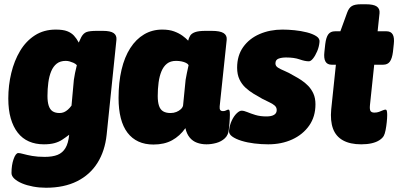

<svg xmlns="http://www.w3.org/2000/svg" viewBox="-20 -670 1871 902"><path d="M196 212Q165 212 135.5 206.5Q106 201 83.5 191.5Q61 182 47.5 169.5Q34 157 34 143Q34 105 44 77Q54 49 66 49Q74 49 90 53.5Q106 58 131 62.5Q156 67 190 67Q227 67 250.5 57.5Q274 48 287.5 25.5Q301 3 305 -37Q288 -24 272 -13.5Q256 -3 235.5 2.5Q215 8 186 8Q147 8 116 -5.5Q85 -19 63.5 -46.5Q42 -74 30.5 -114Q19 -154 19 -207Q19 -269 33 -327Q47 -385 74.5 -431Q102 -477 144 -504Q186 -531 242 -531Q276 -531 295.5 -523.5Q315 -516 327.5 -502.5Q340 -489 350 -470Q352 -475 355 -481Q358 -487 362 -496Q372 -514 386.5 -519.5Q401 -525 435 -525H463Q499 -525 514 -514.5Q529 -504 527 -483L481 -37Q473 39 438 95Q403 151 342 181.5Q281 212 196 212ZM260 -139Q271 -139 280.5 -143Q290 -147 299 -155Q308 -163 316 -174L327 -295Q329 -309 332.5 -327Q336 -345 341 -364Q334 -371 325 -375Q316 -379 307 -381.5Q298 -384 289 -384Q263 -384 246.5 -371Q230 -358 220.5 -335Q211 -312 207 -282Q203 -252 203 -219Q203 -191 209 -173Q215 -155 227.5 -147Q240 -139 260 -139Z M701 9Q661 9 630.5 -5Q600 -19 579 -46.5Q558 -74 547.5 -115Q537 -156 537 -209Q537 -283 551 -342.5Q565 -402 592 -444Q619 -486 657 -508.5Q695 -531 742 -531Q775 -531 798 -522.5Q821 -514 837.5 -502Q854 -490 864 -479Q867 -492 873.5 -502.5Q880 -513 896.5 -519Q913 -525 946 -525H974Q1014 -525 1030.5 -514.5Q1047 -504 1045 -483L1012 -170Q1011 -159 1014.5 -153.5Q1018 -148 1028 -148Q1036 -148 1042.5 -151.5Q1049 -155 1053 -155Q1057 -155 1058.5 -149.5Q1060 -144 1060 -131Q1060 -124 1059.5 -114Q1059 -104 1058 -91Q1057 -78 1055 -62Q1053 -36 1036.5 -20.5Q1020 -5 996.5 1.5Q973 8 950 8Q926 8 905.5 0.5Q885 -7 871 -24Q857 -41 851 -68Q825 -31 788.5 -11Q752 9 701 9ZM781 -139Q796 -139 808.5 -144Q821 -149 829.5 -157Q838 -165 840 -174L852 -295Q854 -309 858 -327Q862 -345 866 -364Q863 -370 854 -374.5Q845 -379 833 -381.5Q821 -384 807 -384Q781 -384 764.5 -371Q748 -358 738.5 -335Q729 -312 725 -282Q721 -252 721 -219Q721 -191 727 -173Q733 -155 746.5 -147Q760 -139 781 -139Z M1240 8Q1208 8 1175 4Q1142 0 1114.5 -8.5Q1087 -17 1070.5 -29Q1054 -41 1056 -57Q1059 -83 1069 -104Q1079 -125 1092 -137.5Q1105 -150 1115 -150Q1126 -150 1141.5 -143.5Q1157 -137 1179.5 -130Q1202 -123 1232 -123Q1255 -123 1267.5 -130.5Q1280 -138 1280 -153Q1280 -166 1270 -174.5Q1260 -183 1244.5 -190Q1229 -197 1212 -206Q1192 -217 1171.5 -229.5Q1151 -242 1133.5 -258Q1116 -274 1105 -297Q1094 -320 1094 -352Q1094 -409 1122.5 -449Q1151 -489 1199.5 -510Q1248 -531 1307 -531Q1333 -531 1363.5 -528Q1394 -525 1421.5 -518Q1449 -511 1466 -500Q1483 -489 1481 -473Q1479 -450 1470 -429Q1461 -408 1450.5 -395Q1440 -382 1431 -382Q1413 -382 1387.5 -391Q1362 -400 1324 -400Q1303 -400 1288.5 -394.5Q1274 -389 1274 -372Q1274 -360 1285.5 -352.5Q1297 -345 1316.5 -337Q1336 -329 1361 -314Q1378 -305 1395.5 -293.5Q1413 -282 1428 -266.5Q1443 -251 1452.5 -230Q1462 -209 1462 -180Q1462 -122 1432.5 -80Q1403 -38 1353 -15Q1303 8 1240 8Z M1677 8Q1625 8 1591.5 -10.5Q1558 -29 1544.5 -65.5Q1531 -102 1536 -156L1558 -366H1538Q1497 -366 1504 -426L1508 -463Q1512 -495 1522.5 -509Q1533 -523 1554 -523H1579L1611 -611Q1619 -633 1633 -641.5Q1647 -650 1676 -650H1698Q1735 -650 1750 -639.5Q1765 -629 1763 -608L1754 -523H1796Q1837 -523 1830 -463L1826 -426Q1822 -395 1811.5 -380.5Q1801 -366 1780 -366H1738L1718 -176Q1716 -155 1721 -148Q1726 -141 1739 -141Q1751 -141 1760.5 -144.5Q1770 -148 1778 -151.5Q1786 -155 1791 -155Q1796 -155 1797.5 -148Q1799 -141 1799 -130Q1799 -116 1797 -96.5Q1795 -77 1791.5 -59Q1788 -41 1783 -32Q1777 -21 1762.5 -11.5Q1748 -2 1726.5 3Q1705 8 1677 8Z"/></svg>

Font: Asap Black
Style: Italic
Weight: 900
Italic angle: -6°
Designer: Pablo Cosgaya
Foundry: Omnibus-Type
Version: Version 3.001